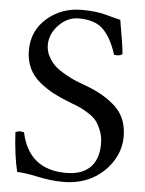

<svg xmlns="http://www.w3.org/2000/svg" viewBox="-57 -861 695 919"><g transform="rotate(5 291.0 -402.0)"><path d="M486 -785Q508 -662 511 -622Q502 -614 484 -614Q475 -614 471 -615Q448 -690 408.5 -732Q369 -774 288 -774Q234 -774 192.5 -731Q151 -688 151 -635Q151 -605 165.5 -578.5Q180 -552 199 -535Q218 -518 249 -500.5Q280 -483 300 -475Q320 -467 350 -456Q442 -422 496.5 -369.5Q551 -317 551 -228Q551 -169 519.5 -116Q488 -63 434 -29Q369 12 281 12Q222 12 157.5 -2Q93 -16 58 -16Q39 -94 33 -205Q44 -211 57 -211Q60 -211 62.5 -210.5Q65 -210 68.5 -209Q72 -208 74 -208Q112 -32 291 -32Q366 -32 406 -71Q446 -110 446 -185Q446 -220 434.5 -248.5Q423 -277 410 -294Q397 -311 369.5 -328Q342 -345 327 -351.5Q312 -358 280 -370Q233 -388 199 -406Q165 -424 131.5 -451.5Q98 -479 80.5 -516.5Q63 -554 63 -601Q63 -696 132.5 -756Q202 -816 299 -816Q371 -816 420.5 -801.5Q470 -787 486 -785Z"/></g></svg>

Font: Indiction Unicode
Style: Normal
Weight: 500
Version: Version 1.1